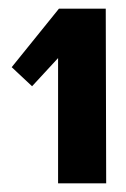

<svg xmlns="http://www.w3.org/2000/svg" viewBox="-20 -660 291 443"><path d="M114 -237V-526L54 -461L7 -505L116 -640H224L225 -237Z"/></svg>

Font: Smooch Sans ExtraBold
Style: Regular
Weight: 800
Designer: Robert E. Leuschke
Foundry: Robert E. Leuschke
Version: Version 1.010